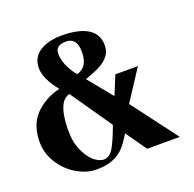

<svg xmlns="http://www.w3.org/2000/svg" viewBox="-96 -599 702 696"><g transform="rotate(-20 255.5 -251.0)"><path d="M239 -322 315 -229 345 -302H432L355 -184L487 -9H361L305 -89Q294 -71 282.5 -55Q271 -39 255 -27Q239 -15 217.5 -8Q196 -1 164 -1Q135 -1 106 -14Q77 -27 54 -49.5Q31 -72 17 -101.5Q3 -131 3 -164Q3 -231 40.5 -269.5Q78 -308 136 -322Q92 -377 92 -417Q92 -459 125 -480Q158 -501 209 -501Q275 -501 310 -479.5Q345 -458 345 -415Q345 -392 334 -377Q323 -362 306.5 -351.5Q290 -341 272 -334.5Q254 -328 239 -322ZM217 -475Q176 -475 176 -443Q176 -428 180.5 -412.5Q185 -397 192 -384.5Q199 -372 205.5 -362.5Q212 -353 217 -350Q240 -358 249.5 -375.5Q259 -393 259 -420Q259 -475 217 -475ZM164 -292Q155 -290 146 -283Q137 -276 130 -261.5Q123 -247 119 -223.5Q115 -200 115 -166Q115 -130 124.5 -104Q134 -78 147 -60.5Q160 -43 174.5 -34.5Q189 -26 200 -26Q223 -26 238 -51Q253 -76 274 -133Z"/></g></svg>

Font: CatShop
Style: Regular
Weight: 400
Designer: Peter Wiegel
Foundry: Peter Wiegel
Version: Version 1.000 2009 initial release